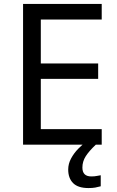

<svg xmlns="http://www.w3.org/2000/svg" viewBox="-20 -734 596 974"><path d="M496 0H97V-714H496V-635H187V-412H478V-334H187V-79H496ZM398 116Q398 161 443 161Q460 161 471.5 158.5Q483 156 491 155V211Q477 215 463 217.5Q449 220 429 220Q376 220 351 195Q326 170 326 126Q326 97 340.5 70Q355 43 376.5 21Q398 -1 418 -15L466 0Q432 32 415 58.5Q398 85 398 116Z"/></svg>

Font: Noto Sans Khudawadi
Style: Regular
Weight: 400
Designer: Monotype Design Team
Foundry: Monotype Imaging Inc.
Version: Version 2.003; ttfautohint (v1.8.4.7-5d5b)